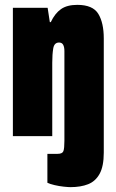

<svg xmlns="http://www.w3.org/2000/svg" viewBox="-20 -560 477 790"><path d="M270 210Q261 210 242 208Q223 206 204 201.5Q185 197 175 192V73H217Q237 73 241 61.5Q245 50 245 19V-350Q245 -366 240 -375.5Q235 -385 223 -385Q203 -385 199 -360.5Q195 -336 195 -302V0H33V-528H176L185 -469H189Q206 -505 231 -522.5Q256 -540 298 -540Q362 -540 384.5 -503Q407 -466 407 -402V68Q407 124 390 155Q373 186 342.5 198Q312 210 270 210Z"/></svg>

Font: Archivo ExtraCondensed Black
Style: Regular
Weight: 900
Width: 2
Designer: Hector Gatti
Foundry: Omnibus-Type
Version: Version 2.001; ttfautohint (v1.8.3)